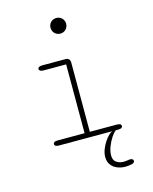

<svg xmlns="http://www.w3.org/2000/svg" viewBox="-136 -811 890 1118"><g transform="rotate(-15 309.5 -251.5)"><path d="M136.5 -30.5H299V-445.5H163.5Q149.5 -445.5 143 -449.8Q136.5 -454 136.5 -461Q136.5 -468 143 -472Q149.5 -476 163.5 -476H302Q330.5 -476 330.5 -447.5V-30.5H493Q507 -30.5 513.5 -26.5Q520 -22.5 520 -15Q520 -8 513.5 -4Q507 0 493 0H136.5Q122.5 0 116.2 -4Q110 -8 110 -15Q110 -22.5 116.2 -26.5Q122.5 -30.5 136.5 -30.5ZM266 -674.5Q266 -687.5 272.2 -698.2Q278.5 -709 289.5 -715.2Q300.5 -721.5 313.5 -721.5Q326.5 -721.5 337.2 -715.2Q348 -709 354.2 -698.2Q360.5 -687.5 360.5 -674.5Q360.5 -661.5 354.2 -650.5Q348 -639.5 337.2 -633.2Q326.5 -627 313.5 -627Q300.5 -627 289.5 -633.2Q278.5 -639.5 272.2 -650.5Q266 -661.5 266 -674.5ZM479 219.5Q452.5 219.5 429.8 210.2Q407 201 393 182Q379 163 379 134Q379 113 388 89.5Q397 66 410.5 45.8Q424 25.5 438 12.8Q452 0 462 0H479Q467 8 452 30.2Q437 52.5 425.8 80.8Q414.5 109 414.5 135Q414.5 164 433.2 176.5Q452 189 475.5 189Q482.5 189 489.5 188.2Q496.5 187.5 503 186.5Q506.5 185.5 509.8 185.2Q513 185 515.5 185Q524.5 185 529.8 189Q535 193 535 199Q535 211.5 515.8 215.5Q496.5 219.5 479 219.5Z"/></g></svg>

Font: Sono ExtraLight
Style: Regular
Weight: 200
Designer: Tyler Finck
Foundry: Tyler Finck
Version: Version 2.112